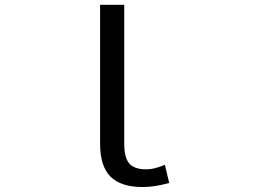

<svg xmlns="http://www.w3.org/2000/svg" viewBox="-20 -752 1040 784"><path d="M562.5 11.7Q473.6 11.7 431.2 -30.8Q388.7 -73.2 388.7 -166V-732.4H487.3V-166Q487.3 -108.4 507.8 -84.5Q528.3 -60.5 578.1 -60.5Q610.4 -60.5 653.3 -79.1L670.9 -4.9Q611.3 11.7 562.5 11.7Z"/></svg>

Font: GenEi Gothic M Regular
Style: Regular
Weight: 400
Designer: o_tamon (Modified); [Source Han Sans]
Ryoko NISHIZUKA  (kana & ideographs); Paul D. Hunt (Latin, Greek & Cyrillic); Wenl
Version: Version 1.1a;Original Version 1.004